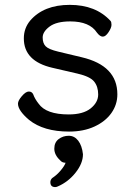

<svg xmlns="http://www.w3.org/2000/svg" viewBox="-20 -512 550 782"><path d="M205.1 250Q185.1 250 185.1 230Q185.1 220.2 192.9 212.9Q211.9 200.7 227.5 181.9Q243.2 163.1 247.1 150.9Q232.9 150.9 225.1 141.1Q201.2 119.1 201.2 93.5Q201.2 67.9 219 54.4Q236.8 41 260 41Q283.2 41 298.6 61Q314 81.1 317.9 116.2Q317.9 153.3 287.8 191.2Q257.8 229 215.8 247.1Q210 250 205.1 250ZM261.2 23.9Q157.2 23.9 98.1 -23.9Q53.2 -62 53.2 -89.8Q53.2 -102.1 69.1 -120.6Q85 -139.2 97.4 -139.2Q109.9 -139.2 115.2 -127.9Q122.1 -108.9 137.2 -89.8Q168 -45.9 259.8 -45.9Q318.8 -45.9 349.4 -70.6Q379.9 -95.2 379.9 -127.2Q379.9 -159.2 363.5 -179.7Q347.2 -200.2 295.7 -212.2Q244.1 -224.1 193.8 -235.8Q76.7 -262.7 77.1 -356Q77.1 -397 103 -428.2Q158.2 -492.2 264.2 -492.2Q370.1 -492.2 430.2 -426.8Q434.1 -422.9 434.1 -410.9Q434.1 -398.9 422.1 -380.9Q410.2 -362.8 398.7 -362.8Q387.2 -362.8 375 -378.9Q345.2 -424.8 266.1 -424.8Q210 -424.8 181.9 -403.8Q153.8 -382.8 153.8 -359.4Q153.8 -335.9 166 -323.5Q178.2 -311 216.8 -301.8L313 -278.8Q458 -244.6 458 -127.9Q458 -85.9 433.6 -51.5Q409.2 -17.1 364.7 3.4Q320.3 23.9 261.2 23.9Z"/></svg>

Font: LXGW WenKai Screen R
Style: Regular
Weight: 400
Designer: Fontworks Inc.
Version: Version 1.235;May 31, 2022